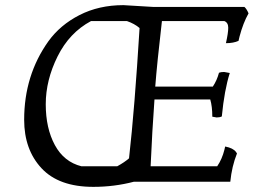

<svg xmlns="http://www.w3.org/2000/svg" viewBox="-20 -707 1060 747"><path d="M931 -680Q940 -672 947 -655Q926 -618 912 -565L908 -548Q888 -539 859 -539Q868 -579 868 -599Q868 -619 853 -625H610Q591 -461 584 -370H808Q824 -394 832 -424Q839 -427 852 -427L874 -423Q853 -357 843 -254Q835 -250 823 -250L806 -253Q806 -293 798 -320H581Q572 -198 566 -60H825Q844 -88 853 -124L856 -137Q887 -131 898 -116L902 -110Q882 -60 876 0H501Q425 20 343 20Q209 20 141.5 -52.5Q74 -125 74 -241Q74 -414 168 -546Q214 -610 289.5 -648.5Q365 -687 460 -687L577 -680ZM297 -60H436Q465 -76 482 -91Q504 -286 523 -598Q503 -615 474 -625H334Q250 -580 204 -487.5Q158 -395 158 -301.5Q158 -208 193.5 -142.5Q229 -77 297 -60Z"/></svg>

Font: Kotta One
Style: Regular
Weight: 400
Designer: Ania Kruk
Foundry: Ania Kruk
Version: Version 1.001